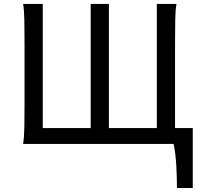

<svg xmlns="http://www.w3.org/2000/svg" viewBox="-20 -733 1046 978"><path d="M878.9 -712.9Q873.5 -683.6 872.6 -629.6Q871.6 -575.7 871.6 -502.9V-80.6H961.9V224.6H881.3Q881.3 201.7 880.6 172.4Q879.9 143.1 878.2 112.5Q876.5 82 873 52.7Q869.6 23.4 864.3 0H97.7Q103 -29.3 104 -84.7Q105 -140.1 105 -212.4V-502.9Q105 -575.7 104 -629.6Q103 -683.6 97.7 -712.9H197.8V-80.6H441.9V-712.9H534.7V-80.6H778.8V-712.9Z"/></svg>

Font: Andika Cyr
Style: Regular
Weight: 400
Designer: Victor Gaultney, Annie Olsen, Julie Remington, Don Collingsworth, Eric Hays, Becca Hirsbrunner
Foundry: SIL International
Version: Version 5.000